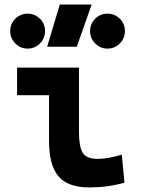

<svg xmlns="http://www.w3.org/2000/svg" viewBox="-20 -815 626 845"><path d="M373 9.8Q278.8 9.8 237.3 -39.1Q195.8 -87.9 195.8 -195.3V-396H55.2V-517.6H327.6V-232.9Q327.6 -171.4 343.3 -143.6Q358.9 -115.7 412.1 -115.7Q453.1 -115.7 516.1 -134.3L527.8 -10.7Q487.8 0 451.4 4.9Q415 9.8 373 9.8ZM187.5 -609.4 243.2 -794.9H383.3L317.9 -609.4ZM453.1 -601.1Q421.4 -601.1 398.9 -623.8Q376.5 -646.5 376.5 -678.2Q376.5 -710.4 398.9 -732.7Q421.4 -754.9 453.1 -754.9Q484.9 -754.9 507.3 -732.7Q529.8 -710.4 529.8 -678.2Q529.8 -646.5 507.3 -623.8Q484.9 -601.1 453.1 -601.1ZM101.6 -601.1Q70.3 -601.1 47.6 -623.8Q24.9 -646.5 24.9 -678.2Q24.9 -710.4 47.6 -732.7Q70.3 -754.9 101.6 -754.9Q133.3 -754.9 155.8 -732.7Q178.2 -710.4 178.2 -678.2Q178.2 -646.5 155.8 -623.8Q133.3 -601.1 101.6 -601.1Z"/></svg>

Font: Cascadia Mono
Style: Bold
Weight: 700
Monospace: yes
Designer: Aaron Bell
Foundry: Saja Typeworks
Version: Version 2404.023; ttfautohint (v1.8.4)